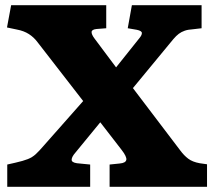

<svg xmlns="http://www.w3.org/2000/svg" viewBox="-20 -721 825 741"><path d="M8 0V-86L39 -93Q70 -100 87.5 -107Q105 -114 118 -126Q131 -138 149 -159L301 -331L125 -558Q111 -577 91.5 -589.5Q72 -602 45 -607L7 -615L23 -701H390V-612L352 -609Q334 -607 333.5 -597.5Q333 -588 345 -572L428 -461L519 -575Q528 -586 527.5 -594Q527 -602 508 -606L473 -612L489 -701H758V-612L724 -608Q706 -607 693 -602.5Q680 -598 670 -590.5Q660 -583 649 -570L493 -381L676 -140Q690 -121 706.5 -108.5Q723 -96 751 -91L779 -87V0H403V-86L442 -90Q465 -92 467.5 -104Q470 -116 449 -143L367 -249L271 -132Q257 -116 256.5 -105Q256 -94 277 -91L328 -86V0Z"/></svg>

Font: Literata ExtraBold
Style: Regular
Weight: 800
Designer: Latin by Veronika Burian and Jose Scaglione. Greek by Irene Vlachou. Cyrillic by Vera Evstafieva.
Foundry: TypeTogether
Version: Version 3.103;gftools[0.9.29]